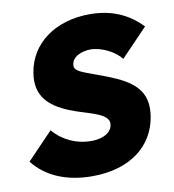

<svg xmlns="http://www.w3.org/2000/svg" viewBox="-81 -779 779 859"><g transform="rotate(-10 309.0 -350.0)"><path d="M270 8C442 8 552 -78 573 -211C575 -224 576 -236 576 -247C576 -353 489 -392 370 -435C300 -461 272 -469 272 -493C272 -534 320 -552 359 -552C411 -552 470 -520 497 -485L618 -611C556 -676 479 -708 383 -708C226 -708 110 -623 90 -493C88 -481 87 -470 87 -459C87 -367 155 -322 253 -289C316 -268 390 -253 390 -211C390 -179 359 -148 291 -148C228 -148 165 -175 121 -227L4 -105C60 -32 153 8 270 8Z"/></g></svg>

Font: Arthouse Owned Black
Style: Italic
Weight: 900
Italic angle: -10°
Designer: Jeremy Tribby
Foundry: Tribby Type
Version: Version 1.000;PS 001.000;hotconv 1.0.88;makeotf.lib2.5.64775